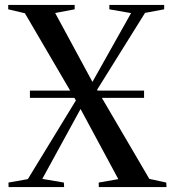

<svg xmlns="http://www.w3.org/2000/svg" viewBox="-20 -763 710 783"><path d="M93.5 -32.5 289.5 -353.5 81.5 -709 13.5 -725V-743H284.5V-725L205 -710L357 -429L514.5 -709.5L426 -725V-743H649.5V-725L571.5 -710.5L376 -397L589 -33.5L658 -18.5L659 0H383L382.5 -18.5L462.5 -32.5L308.5 -318.5L152.5 -33.5L240.5 -18.5L241.5 0H15L14.5 -18.5ZM567.5 -393.5V-364H102V-393.5Z"/></svg>

Font: Merriweather 144pt
Style: Regular
Weight: 400
Version: Version 2.100